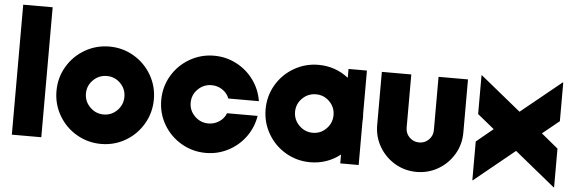

<svg xmlns="http://www.w3.org/2000/svg" viewBox="-48 -858 3114 1039"><g transform="rotate(5 1509.0 -338.5)"><path d="M40 -706H200V0H40Z M260 -257Q260 -329 295.5 -389.5Q331 -450 392 -485.5Q453 -521 525 -521Q597 -521 657.5 -485.5Q718 -450 753.5 -389.5Q789 -329 789 -257Q789 -185 753.5 -124Q718 -63 657.5 -27.5Q597 8 525 8Q453 8 392 -27.5Q331 -63 295.5 -124Q260 -185 260 -257ZM629 -257Q629 -300 598.5 -330.5Q568 -361 525 -361Q482 -361 451 -330.5Q420 -300 420 -257Q420 -214 451 -183Q482 -152 525 -152Q568 -152 598.5 -183Q629 -214 629 -257Z M829 -257Q829 -329 864.5 -389.5Q900 -450 961 -485.5Q1022 -521 1094 -521Q1159 -521 1215.5 -491.5Q1272 -462 1309 -411Q1346 -360 1356 -297H1190Q1179 -326 1152.5 -343.5Q1126 -361 1094 -361Q1051 -361 1020 -330.5Q989 -300 989 -257Q989 -214 1020 -183.5Q1051 -153 1094 -153Q1126 -153 1152.5 -170.5Q1179 -188 1190 -217H1356Q1346 -154 1309 -103Q1272 -52 1215.5 -22.5Q1159 7 1094 7Q1022 7 961 -28.5Q900 -64 864.5 -124.5Q829 -185 829 -257Z M1396 -257Q1396 -329 1431.5 -389.5Q1467 -450 1528 -485.5Q1589 -521 1661 -521Q1752 -521 1824 -465V-513H1924V-280L1925 -257L1924 -234V0H1824V-48Q1752 8 1661 8Q1589 8 1528 -27.5Q1467 -63 1431.5 -124Q1396 -185 1396 -257ZM1765 -257Q1765 -300 1734.5 -330.5Q1704 -361 1661 -361Q1618 -361 1587 -330.5Q1556 -300 1556 -257Q1556 -214 1587 -183Q1618 -152 1661 -152Q1704 -152 1734.5 -183Q1765 -214 1765 -257Z M2005 -224V-513H2165V-224Q2165 -193 2186.5 -171.5Q2208 -150 2239 -150Q2270 -150 2291.5 -171.5Q2313 -193 2313 -224V-513H2473V-224Q2473 -160 2441.5 -106.5Q2410 -53 2356.5 -21.5Q2303 10 2239 10Q2175 10 2121.5 -21.5Q2068 -53 2036.5 -106.5Q2005 -160 2005 -224Z M2988 28V-182L2897 -257L2988 -331V-541L2986 -542L2766 -363L2546 -542L2544 -541V-331L2635 -257L2544 -182V28L2546 29L2897 -257L2766 -363L2635 -257L2986 29Z"/></g></svg>

Font: Lineal Heavy
Style: Regular
Weight: 900
Designer: Created by Frank Adebiaye with contributions from Anton Moglia & Ariel Martín Pérez
Created by Frank ADEBIAYE with FontF
Foundry: Velvetyne Type Foundry
Version: Version 2.000